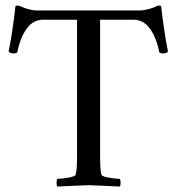

<svg xmlns="http://www.w3.org/2000/svg" viewBox="-20 -684 651 707"><path d="M496.1 -645.5Q507.3 -645.5 526.4 -650.4Q545.4 -655.3 554.7 -660.2Q565.9 -666 573.2 -662.1Q585 -560.1 598.6 -494.1Q590.8 -486.3 580.1 -487.3Q569.8 -487.3 566.4 -492.2Q555.7 -546.4 531.7 -578.9Q507.8 -611.3 472.7 -611.3H348.6V-113.3Q348.6 -56.6 353.5 -41Q355.5 -34.2 380.9 -29.8Q406.2 -25.4 420.9 -25.4Q423.8 -21.5 424.1 -11.2Q424.3 -1 420.9 2.9Q320.8 -2 306.6 -2Q291.5 -2 191.4 2.9Q188 -1 188.2 -11.2Q188.5 -21.5 191.4 -25.4Q206.1 -25.4 231.4 -29.8Q256.8 -34.2 258.8 -41Q263.7 -56.6 263.7 -113.3V-611.3H137.7Q102.5 -611.3 78.6 -578.9Q54.7 -546.4 43.9 -492.2Q40.5 -487.3 30.3 -487.3Q19.5 -486.3 11.7 -494.1Q25.4 -560.1 37.1 -662.1Q45.4 -666 59.6 -659.2Q68.8 -654.3 85.9 -649.9Q103 -645.5 114.3 -645.5Z"/></svg>

Font: Amiri
Style: Regular
Weight: 400
Designer: Khaled Hosny
Version: Version 000.108